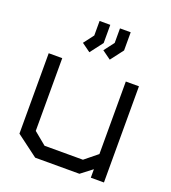

<svg xmlns="http://www.w3.org/2000/svg" viewBox="-129 -796 795 893"><g transform="rotate(20 268.5 -350.0)"><path d="M422 -1V-43L366 0H147L40 -80V-478H107V-118L169 -67H359L422 -118V-477H487V-1ZM173 -578 211 -628V-700H264V-610L216 -547ZM274 -578 312 -628V-700H365V-610L317 -547Z"/></g></svg>

Font: Turret Road Medium
Style: Regular
Weight: 500
Designer: Noponies
Foundry: Noponies
Version: Version 1.001; ttfautohint (v1.8)